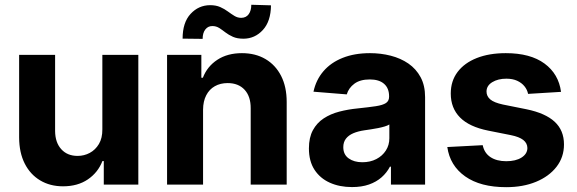

<svg xmlns="http://www.w3.org/2000/svg" viewBox="-20 -776 2426 807"><path d="M410.2 -232.2V-545.5H561.4V0H416.2V-99.1H410.5Q392 -51.1 349.3 -22Q306.5 7.1 245 7.1Q190.3 7.1 148.8 -17.8Q107.2 -42.6 84 -88.4Q60.7 -134.2 60.4 -198.2V-545.5H211.6V-225.1Q212 -176.8 237.6 -148.8Q263.1 -120.7 306.1 -120.7Q333.5 -120.7 357.2 -133.3Q381 -146 395.8 -170.8Q410.5 -195.7 410.2 -232.2Z M833.5 -315.3V0H682.2V-545.5H826.3V-449.2H832.7Q850.9 -496.8 893.5 -524.7Q936.1 -552.6 996.8 -552.6Q1053.6 -552.6 1095.9 -527.7Q1138.1 -502.8 1161.6 -456.9Q1185 -410.9 1185 -347.3V0H1033.7V-320.3Q1034.1 -370.4 1008.2 -398.6Q982.2 -426.8 936.8 -426.8Q906.2 -426.8 883 -413.7Q859.7 -400.6 846.8 -375.5Q833.8 -350.5 833.5 -315.3ZM831.7 -612.6 747.5 -613.6Q747.5 -681.5 781.1 -717.7Q814.6 -753.9 862.9 -754.3Q887.8 -754.3 905.7 -746.3Q923.7 -738.3 938 -727.6Q952.4 -717 965.6 -709Q978.7 -701 994 -701Q1014.6 -701.3 1025.4 -716.4Q1036.2 -731.5 1036.2 -756L1119 -753.6Q1118.3 -686.4 1084.9 -650Q1051.5 -613.6 1003.6 -613.3Q976.9 -613.3 959 -621.3Q941.1 -629.3 927.6 -639.7Q914.1 -650.2 901.3 -658.4Q888.5 -666.5 872.5 -666.5Q854 -666.5 842.9 -652Q831.7 -637.4 831.7 -612.6Z M1459.5 10.3Q1407.3 10.3 1366.5 -8Q1325.6 -26.3 1302 -62.3Q1278.4 -98.4 1278.4 -152.3Q1278.4 -197.8 1295.1 -228.7Q1311.8 -259.6 1340.6 -278.4Q1369.3 -297.2 1406.1 -306.8Q1442.8 -316.4 1483.3 -320.3Q1530.9 -325.3 1560 -329.7Q1589.1 -334.2 1602.3 -343Q1615.4 -351.9 1615.4 -369.3V-371.4Q1615.4 -405.2 1594.3 -423.7Q1573.2 -442.1 1534.4 -442.1Q1493.6 -442.1 1469.5 -424.2Q1445.3 -406.2 1437.5 -379.3L1297.6 -390.6Q1308.2 -440.3 1339.5 -476.7Q1370.7 -513.1 1420.3 -532.8Q1469.8 -552.6 1535.2 -552.6Q1580.6 -552.6 1622.3 -541.9Q1664.1 -531.2 1696.6 -508.9Q1729 -486.5 1747.9 -451.5Q1766.7 -416.5 1766.7 -367.9V0H1623.2V-75.6H1619Q1605.8 -50.1 1583.8 -30.7Q1561.8 -11.4 1530.9 -0.5Q1500 10.3 1459.5 10.3ZM1502.8 -94.1Q1536.2 -94.1 1561.8 -107.4Q1587.4 -120.7 1601.9 -143.5Q1616.5 -166.2 1616.5 -195V-252.8Q1609.4 -248.2 1597.1 -244.5Q1584.9 -240.8 1569.6 -237.7Q1554.3 -234.7 1539.1 -232.4Q1523.8 -230.1 1511.4 -228.3Q1484.7 -224.4 1464.8 -215.9Q1445 -207.4 1433.9 -193Q1422.9 -178.6 1422.9 -157.3Q1422.9 -126.4 1445.5 -110.3Q1468 -94.1 1502.8 -94.1Z M2338.1 -389.9 2199.6 -381.4Q2196 -399.1 2184.3 -413.5Q2172.6 -427.9 2153.6 -436.6Q2134.6 -445.3 2108.3 -445.3Q2073.2 -445.3 2049 -430.6Q2024.9 -415.8 2024.9 -391.3Q2024.9 -371.8 2040.5 -358.3Q2056.1 -344.8 2094.1 -336.6L2192.8 -316.8Q2272.4 -300.4 2311.4 -264.2Q2350.5 -228 2350.5 -169Q2350.5 -115.4 2319.1 -74.9Q2287.6 -34.4 2233.1 -11.9Q2178.6 10.7 2107.6 10.7Q1999.3 10.7 1935.2 -34.6Q1871.1 -79.9 1860.1 -158L2008.9 -165.8Q2015.6 -132.8 2041.5 -115.6Q2067.5 -98.4 2108 -98.4Q2147.7 -98.4 2172.1 -113.8Q2196.4 -129.3 2196.7 -153.8Q2196.4 -174.4 2179.3 -187.7Q2162.3 -201 2126.8 -208.1L2032.3 -226.9Q1952.4 -242.9 1913.5 -282.3Q1874.6 -321.7 1874.6 -382.8Q1874.6 -435.4 1903.2 -473.4Q1931.8 -511.4 1983.8 -532Q2035.9 -552.6 2105.8 -552.6Q2209.2 -552.6 2268.6 -508.9Q2328.1 -465.2 2338.1 -389.9Z"/></svg>

Font: InterMG
Style: Bold
Weight: 700
Designer: Rasmus Andersson
Foundry: rsms
Version: Version 3.019;December 26, 2023;FontCreator 15.0.0.2955 64-b